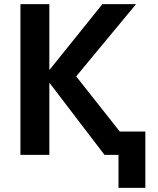

<svg xmlns="http://www.w3.org/2000/svg" viewBox="-20 -750 763 930"><path d="M219 -730V-413H221L476 -730H639L349 -380L560 -113H684V160H554V0H547H486L221 -347H219V0H79V-730Z"/></svg>

Font: Mplus 1p Bold
Style: Bold
Weight: 700
Version: Version 1.061